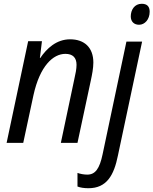

<svg xmlns="http://www.w3.org/2000/svg" viewBox="-20 -756 812 1016"><path d="M716 -625C746 -625 772 -653 772 -694C772 -721 759 -736 730 -736C692 -736 672 -704 672 -669C672 -641 690 -625 716 -625ZM15 0H103L157 -252C191 -407 261 -471 326 -471C365 -471 385 -451 385 -413C385 -392 380 -366 373 -336L302 0H390L461 -332C467 -360 474 -395 474 -425C474 -505 426 -548 351 -548C278 -548 227 -499 193 -449H191L202 -538H129ZM448 240C545 240 583 171 604 67L732 -536H649L523 60C507 137 484 168 442 168C423 168 404 164 390 159V231C405 237 425 240 448 240Z"/></svg>

Font: Noto Sans SemiCondensed
Style: Italic
Weight: 400
Width: 4
Italic angle: -12°
Designer: Monotype Design Team
Foundry: Monotype Imaging Inc.
Version: Version 2.013